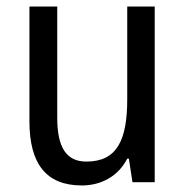

<svg xmlns="http://www.w3.org/2000/svg" viewBox="-20 -557 567 587"><path d="M453 -537H369V-254C369 -127 337 -63 244 -63C183 -63 155 -106 155 -197V-537H70V-186C70 -59 119 10 230 10C288 10 341 -17 369 -72H374L385 0H453Z"/></svg>

Font: Noto Sans Oriya Cond
Style: Regular
Weight: 400
Width: 3
Designer: Amélie Bonet and Sol Matas
Foundry: Google LLC
Version: Version 2.006